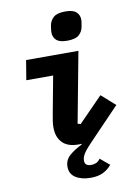

<svg xmlns="http://www.w3.org/2000/svg" viewBox="-102 -819 804 1099"><g transform="rotate(-10 300.0 -269.5)"><path d="M336 212Q282 212 248 190.5Q214 169 214 127Q214 88 243.5 62Q273 36 317 15L315 11Q309 12 306.5 12Q304 12 298 12Q236 12 205 -20.5Q174 -53 174 -108Q174 -125 176 -141Q178 -157 184 -188L224 -402H68L87 -516H391L314 -106L331 -101L471 -244L551 -173L404 -20Q382 3 365 21Q348 39 336.5 53.5Q325 68 319 81.5Q313 95 313 109Q313 140 350 140Q365 140 378.5 134.5Q392 129 403 113L457 158Q438 182 408.5 197Q379 212 336 212ZM338 -584Q294 -584 275.5 -601.5Q257 -619 257 -646Q257 -651 257.5 -657Q258 -663 261 -684Q266 -714 287 -732.5Q308 -751 356 -751Q401 -751 419.5 -733.5Q438 -716 438 -690Q438 -685 437.5 -678.5Q437 -672 433 -650Q428 -621 407.5 -602.5Q387 -584 338 -584Z"/></g></svg>

Font: IBM Plex Mono
Style: Bold Italic
Weight: 700
Italic angle: -9°
Monospace: yes
Designer: Mike Abbink, Paul van der Laan, Pieter van Rosmalen
Foundry: Bold Monday
Version: Version 2.3